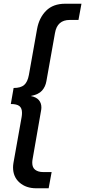

<svg xmlns="http://www.w3.org/2000/svg" viewBox="-20 -758 457 1030"><path d="M174 252Q120 252 85 221.5Q50 191 50 140Q50 135 50.5 129Q51 123 52 117L96 -130Q97 -135 97.5 -141.5Q98 -148 98 -153Q98 -178 84 -189Q70 -200 38 -200L53 -286Q91 -286 109.5 -302Q128 -318 135 -356L179 -603Q190 -663 227.5 -700.5Q265 -738 330 -738H417L401 -651H354Q287 -651 275 -581L229 -323Q224 -293 205.5 -272Q187 -251 145 -243Q175 -237 188.5 -221Q202 -205 202 -182Q202 -177 201.5 -172.5Q201 -168 200 -163L155 95Q154 100 153.5 105Q153 110 153 115Q153 141 169 153Q185 165 211 165H257L241 252Z"/></svg>

Font: Celebes SemiBold
Style: Italic
Weight: 600
Italic angle: -10°
Designer: Anugrah Pasau
Foundry: Lafontype
Version: Version 1.000; ttfautohint (v1.8.4)